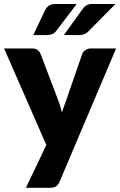

<svg xmlns="http://www.w3.org/2000/svg" viewBox="-24 -756 589 941"><path d="M545 -518.5 268 134.5Q261 150 251 157.2Q241 164.5 219 164.5H103L203 -45.5L-4 -518.5H133Q151 -518.5 160.8 -510.5Q170.5 -502.5 175 -491.5L260 -268Q272 -237.5 279.5 -205.5Q285 -221.5 290.5 -237.5Q296 -253.5 302 -269L379 -491.5Q383.5 -503 395 -510.8Q406.5 -518.5 420 -518.5ZM352 -736.5 252 -605Q242 -592.5 230.8 -588.2Q219.5 -584 202 -584H139L197 -706.5Q204.5 -721 216.5 -728.8Q228.5 -736.5 252 -736.5ZM542 -736.5 412 -605Q400.5 -593.5 390 -588.8Q379.5 -584 362 -584H289L377 -706.5Q382 -713.5 386.8 -719Q391.5 -724.5 397.8 -728.5Q404 -732.5 412.2 -734.5Q420.5 -736.5 432 -736.5Z"/></svg>

Font: Lato 2
Style: Regular
Weight: 900
Designer: Lukasz Dziedzic with Adam Twardoch and Botio Nikoltchev
Foundry: tyPoland Lukasz Dziedzic
Version: Version 2.015; 2015-08-06; http://www.latofonts.com/